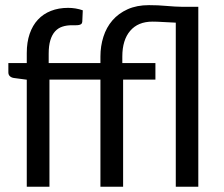

<svg xmlns="http://www.w3.org/2000/svg" viewBox="-20 -708 848 728"><path d="M81.5 0V-405.8L34.2 -412.1Q24.4 -413.1 18.1 -418.5Q11.7 -423.8 11.7 -433.6V-468.8H81.5V-506.8Q81.5 -547.9 92.5 -579.8Q103.5 -611.8 123.8 -633.5Q144 -655.3 173.1 -666.7Q202.1 -678.2 238.3 -678.2Q267.1 -678.2 293.9 -668.9L292 -626Q291.5 -620.1 288.6 -617.4Q285.6 -614.7 280.5 -613.5Q275.4 -612.3 268.3 -612.3Q261.2 -612.3 252.4 -612.3Q232.4 -612.3 216.3 -606.9Q200.2 -601.6 188.7 -588.9Q177.2 -576.2 170.9 -555.4Q164.6 -534.7 164.6 -504.4V-468.8H360.8V-493.7Q360.8 -533.2 372.1 -568.6Q383.3 -604 406.2 -630.6Q429.2 -657.2 463.9 -672.9Q498.5 -688.5 544.9 -688.5Q580.1 -688.5 611.6 -685.5Q643.1 -682.6 673.8 -682.1H731.9V0H646.5V-622.1Q623 -623 599.1 -624.5Q575.2 -626 558.1 -626Q503.4 -626 473.6 -591.1Q443.8 -556.2 443.8 -493.7V-468.8H569.3V-406.2H446.8V0H360.8V-406.2H167.5V0Z"/></svg>

Font: Carlito
Style: Regular
Weight: 400
Designer: Lukasz Dziedzic
Foundry: tyPoland Lukasz Dziedzic
Version: Version 1.104